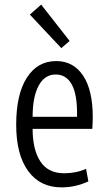

<svg xmlns="http://www.w3.org/2000/svg" viewBox="-20 -799 469 830"><path d="M246 11Q153 11 101.5 -60Q50 -131 50 -260Q50 -391 96 -463Q142 -535 223 -535Q297 -535 339 -472.5Q381 -410 381 -292Q381 -282 380.5 -269Q380 -256 379 -242H121Q121 -152 154.5 -101Q188 -50 257 -50Q309 -50 352 -69L362 -15Q307 11 246 11ZM121 -294H313Q315 -388 291 -432.5Q267 -477 221 -477Q173 -477 147 -428.5Q121 -380 121 -294ZM245 -591 109 -736 158 -779 281 -622Z"/></svg>

Font: Ubuntu Sans Condensed
Style: Regular
Weight: 400
Width: 3
Designer: Dalton Maag Ltd
Foundry: Dalton Maag Ltd
Version: Version 1.006; ttfautohint (v1.8.4.7-5d5b)